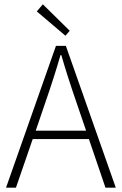

<svg xmlns="http://www.w3.org/2000/svg" viewBox="-20 -872 566 892"><path d="M188 -388 146 -265H380L338 -388Q292 -521 265 -616H261Q234 -521 188 -388ZM8 0 240 -659H286L518 0H470L393 -226H132L54 0ZM284 -706 151 -819 179 -852 304 -729Z"/></svg>

Font: Toshiba Sans Light
Style: Regular
Weight: 300
Designer: Paul D. Hunt
Foundry: Toshiba Corporation
Version: Version 2.020;PS 2.0;hotconv 1.0.86;makeotf.lib2.5.63406